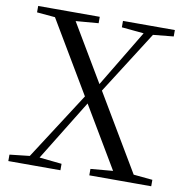

<svg xmlns="http://www.w3.org/2000/svg" viewBox="-81 -806 862 885"><g transform="rotate(10 350.0 -364.0)"><path d="M15.5 0V-30.1L123.4 -42.1H143.1L259.3 -30.1V0ZM82.8 0 329.1 -382 354.9 -359.9H349.7L340 -342.3L129.4 0ZM394.5 0V-30.1L531.6 -42.1H558.5L684.3 -30.1V0ZM372 -376 347.1 -396.6H351.5L361 -411.6L551.4 -728H596.1ZM522.2 0 89.8 -728H186L618.4 0ZM26.9 -698V-728H315.1V-698L179.7 -686.9H152ZM423.8 -698V-728H666.6V-698L556.8 -687.2H537.7Z"/></g></svg>

Font: Early Summer Mincho VF
Style: Regular
Weight: 250
Designer: GuiWonder
Version: Version 1.002